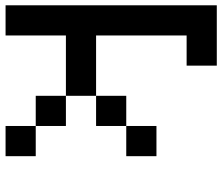

<svg xmlns="http://www.w3.org/2000/svg" viewBox="-76 -742 818 707"><g transform="rotate(90 333.5 -389.0)"><path d="M555.6 0H444.4V-111.1H555.6ZM111.1 -666.7V-333.3H333.3V-222.2H111.1V0H0V-777.8H222.2V-666.7ZM444.4 -333.3H333.3V-444.4H444.4ZM555.6 -444.4H444.4V-555.6H555.6ZM444.4 -111.1H333.3V-222.2H444.4Z"/></g></svg>

Font: Pixeloid Mono
Style: Regular
Weight: 400
Monospace: yes
Designer: GGBotNet
Foundry: GGBotNet
Version: 0.5